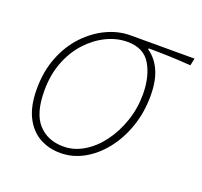

<svg xmlns="http://www.w3.org/2000/svg" viewBox="-93 -583 734 699"><g transform="rotate(20 274.0 -233.0)"><path d="M206 12Q159 12 123 -9Q87 -30 66.5 -72Q46 -114 46 -178Q46 -247 68 -302.5Q90 -358 127 -397Q164 -436 209 -457Q254 -478 300 -478H548L542 -450Q501 -453 460.5 -454.5Q420 -456 378 -456V-452Q410 -430 427 -391.5Q444 -353 444 -296Q444 -231 424.5 -175Q405 -119 371.5 -77Q338 -35 295.5 -11.5Q253 12 206 12ZM208 -14Q249 -14 286.5 -36.5Q324 -59 353 -98Q382 -137 399 -187Q416 -237 416 -291Q416 -359 389 -405.5Q362 -452 298 -452Q257 -452 217 -432.5Q177 -413 144.5 -377.5Q112 -342 93 -292.5Q74 -243 74 -182Q74 -94 110.5 -54Q147 -14 208 -14Z"/></g></svg>

Font: Source Sans Variable
Style: Italic
Weight: 200
Italic angle: -11°
Designer: Paul D. Hunt
Foundry: Adobe Systems Incorporated
Version: Version 3.006;hotconv 1.0.111;makeotfexe 2.5.65597